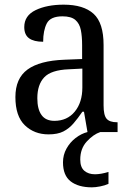

<svg xmlns="http://www.w3.org/2000/svg" viewBox="-20 -566 563 823"><path d="M188 10Q127 10 86.5 -29Q46 -68 46 -150Q46 -230 98 -268Q150 -306 256 -310L332 -313V-373Q332 -410 326.5 -437.5Q321 -465 303 -480.5Q285 -496 248 -496Q196 -496 180.5 -465.5Q165 -435 165 -387Q125 -387 104.5 -402Q84 -417 84 -450Q84 -499 132.5 -522.5Q181 -546 253 -546Q338 -546 381 -507Q424 -468 424 -373V-114Q424 -72 437 -57Q450 -42 481 -42H484V0H355L340 -87H333Q314 -59 295 -37Q276 -15 251.5 -2.5Q227 10 188 10ZM213 -48Q268 -48 300.5 -87.5Q333 -127 333 -191V-272L275 -269Q199 -266 169.5 -234.5Q140 -203 140 -145Q140 -98 158 -73Q176 -48 213 -48ZM374 237Q316 237 283 211.5Q250 186 250 130Q250 98 265 71Q280 44 304 25.5Q328 7 355 0H410Q380 10 352 40.5Q324 71 324 118Q324 151 341.5 166Q359 181 387 181Q412 181 445 171V222Q430 229 409.5 233Q389 237 374 237Z"/></svg>

Font: Noto Serif Tamil SemiCondensed
Style: Regular
Weight: 400
Width: 4
Designer: Indian Type Foundry, Tom Grace, and the Monotype Design Team
Foundry: Monotype Imaging Inc.
Version: Version 2.004; ttfautohint (v1.8.4.7-5d5b)